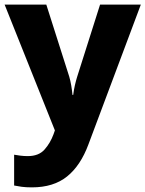

<svg xmlns="http://www.w3.org/2000/svg" viewBox="-20 -569 628 829"><path d="M0 -549H180L279 -238Q284 -221 287.5 -200.5Q291 -180 293 -159H296Q299 -182 303.5 -201.5Q308 -221 313 -237L412 -549H588L362 54Q328 146 269.5 193Q211 240 118 240Q92 240 73.5 237.5Q55 235 41 232V99Q52 101 67.5 103Q83 105 100 105Q147 105 172 77Q197 49 211 11L217 -6Z"/></svg>

Font: Noto Sans Sinhala UI ExtraBold
Style: Regular
Weight: 800
Designer: Jelle Bosma - Monotype Design Team
Foundry: Monotype Imaging Inc.
Version: Version 2.006; ttfautohint (v1.8.4.7-5d5b)